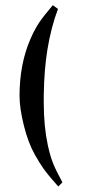

<svg xmlns="http://www.w3.org/2000/svg" viewBox="-20 -627 327 724"><path d="M179.2 -607.4 198.7 -593.3Q172.4 -523.9 158.7 -439.5Q146.5 -365.2 145 -268.1Q145 -268.1 145 -237.8Q145 -150.9 160.6 -78.1Q169.9 -36.1 180.7 -9.8Q191.4 16.6 215.3 60.5Q210.9 64.9 207.5 68.6Q204.1 72.3 199.7 76.2Q197.8 73.7 178 51.3Q158.2 28.8 144 8.8Q129.9 -11.2 111.8 -43Q86.4 -87.9 70.1 -153.1Q53.7 -218.3 53.7 -266.1Q53.7 -385.7 95.2 -481Q100.6 -493.7 105.7 -503.9Q110.8 -514.2 116.9 -524.4Q123 -534.7 127 -541Q130.9 -547.4 138.9 -557.6Q147 -567.9 150.4 -572.5Q153.8 -577.1 164.6 -589.8Q175.3 -602.5 179.2 -607.4Z"/></svg>

Font: LaylaRuqaa
Style: Regular
Weight: 400
Version: Version 2.0